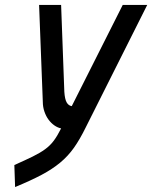

<svg xmlns="http://www.w3.org/2000/svg" viewBox="-20 -519 615 776"><path d="M227 -499 240 -148Q242 -118 249.5 -105Q257 -92 270 -90L476 -499H575L327 -5Q303 44 279 78Q255 112 223 138.5Q191 165 147.5 188Q104 211 41 237L38 148Q83 128 112.5 113.5Q142 99 162.5 84Q183 69 197.5 49.5Q212 30 227 0Q213 -3 200 -12Q187 -21 176.5 -35Q166 -49 159.5 -68Q153 -87 153 -108L138 -499Z"/></svg>

Font: Panefresco 600wt
Style: Italic
Weight: 600
Foundry: Campivisivi & Chank Co
Version: Version 1.000